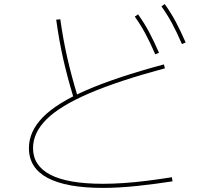

<svg xmlns="http://www.w3.org/2000/svg" viewBox="-20 -875 1040 936"><path d="M482 41Q304 41 212.5 -7.5Q121 -56 121 -153Q121 -234 189 -303.5Q257 -373 402.5 -436Q548 -499 779 -561L784 -542Q557 -481 415 -420Q273 -359 207 -293.5Q141 -228 141 -153Q141 -67 226 -23Q311 21 482 21Q528 21 581.5 17.5Q635 14 695 6.5Q755 -1 818 -11L821 9Q738 22 648.5 31.5Q559 41 482 41ZM337 -404Q308 -500 288 -588.5Q268 -677 254 -779L274 -781Q288 -681 308 -593.5Q328 -506 357 -410ZM737 -610Q712 -668 688.5 -711.5Q665 -755 637 -794L653 -805Q684 -762 708 -716.5Q732 -671 755 -618ZM867 -660Q842 -718 818.5 -761.5Q795 -805 767 -844L783 -855Q814 -812 838 -766.5Q862 -721 885 -668Z"/></svg>

Font: M PLUS 2 Thin
Style: Regular
Weight: 100
Designer: Coji Morishita
Foundry: UNDERFOREST DESIGN
Version: Version 1.001